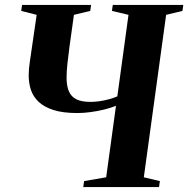

<svg xmlns="http://www.w3.org/2000/svg" viewBox="-20 -763 768 783"><path d="M319.5 0 323 -24.5 413 -40 453 -331.5Q430.5 -322.5 403.8 -316Q377 -309.5 349 -305.8Q321 -302 295.5 -302Q237 -302 198.5 -314.2Q160 -326.5 137.8 -347.5Q115.5 -368.5 106.2 -396.2Q97 -424 97 -455.5Q97 -469 98.2 -483Q99.5 -497 101.5 -510L129.5 -702.5L66.5 -718.5L70 -743H351.5L348 -718.5L281.5 -702.5L263.5 -573.5Q258.5 -535.5 255 -503.8Q251.5 -472 251.5 -446.5Q251.5 -413 260.8 -391Q270 -369 291.2 -358.2Q312.5 -347.5 349.5 -347.5Q366 -347.5 385.5 -350.2Q405 -353 424.2 -358.2Q443.5 -363.5 458.5 -370L504 -702.5L436.5 -718.5L440 -743H727.5L724 -718.5L657.5 -702.5L566.5 -40L632 -24.5L628.5 0Z"/></svg>

Font: Merriweather 120pt
Style: Bold Italic
Weight: 700
Italic angle: -7.8°
Version: Version 2.101